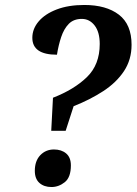

<svg xmlns="http://www.w3.org/2000/svg" viewBox="-20 -744 549 772"><path d="M186 -218 193 -351Q278 -384 329.5 -434Q381 -484 381 -567Q381 -615 360.5 -641.5Q340 -668 309 -668Q276 -668 256.5 -648Q237 -628 226 -595Q215 -562 209 -524Q110 -524 110 -592Q110 -628 135.5 -658Q161 -688 208 -706Q255 -724 319 -724Q407 -724 458 -685Q509 -646 509 -564Q509 -504 478.5 -458Q448 -412 395 -377.5Q342 -343 276 -317L244 -218ZM187 8Q157 8 138.5 -8.5Q120 -25 120 -57Q120 -97 142 -120Q164 -143 197 -143Q227 -143 246 -127Q265 -111 265 -79Q265 -31 240.5 -11.5Q216 8 187 8Z"/></svg>

Font: Noto Serif Tamil SemiCondensed SemiBold
Style: Italic
Weight: 600
Width: 4
Italic angle: -12°
Designer: Indian Type Foundry, Tom Grace, and the Monotype Design Team
Foundry: Monotype Imaging Inc.
Version: Version 2.003; ttfautohint (v1.8.4.7-5d5b)